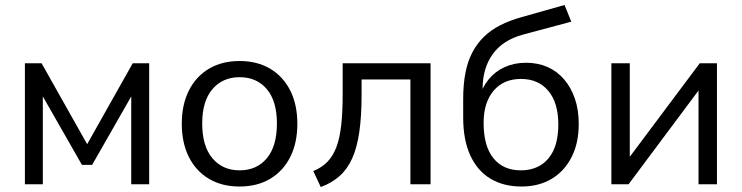

<svg xmlns="http://www.w3.org/2000/svg" viewBox="-20 -740 2979 771"><path d="M80 0V-486H147L330 -161L513 -486H579V0H507V-393H530L350 -78H309L129 -393H152V0Z M942 9Q871 9 819 -22Q767 -53 738.5 -109.5Q710 -166 710 -243Q710 -320 738.5 -376.5Q767 -433 819 -464Q871 -495 942 -495Q1013 -495 1065 -464Q1117 -433 1145.5 -376.5Q1174 -320 1174 -243Q1174 -166 1145.5 -109.5Q1117 -53 1065 -22Q1013 9 942 9ZM942 -56Q1011 -56 1051.5 -104.5Q1092 -153 1092 -244Q1092 -334 1051.5 -382Q1011 -430 942 -430Q874 -430 833 -382Q792 -334 792 -244Q792 -153 833 -104.5Q874 -56 942 -56Z M1268 11 1238 -53Q1272 -67 1294.5 -90Q1317 -113 1330.5 -148.5Q1344 -184 1350 -236Q1356 -288 1356 -362V-486H1709V0H1628V-421H1432V-359Q1432 -274 1423 -211Q1414 -148 1394.5 -104.5Q1375 -61 1343.5 -33Q1312 -5 1268 11Z M2074 9Q2002 9 1949.5 -22.5Q1897 -54 1868.5 -116Q1840 -178 1840 -268V-343Q1840 -401 1849 -447.5Q1858 -494 1877 -530Q1896 -566 1924 -593Q1952 -620 1989.5 -639Q2027 -658 2074 -671L2247 -720L2274 -653L2080 -601Q1999 -579 1958.5 -522.5Q1918 -466 1918 -384V-345H1904Q1916 -389 1942 -421Q1968 -453 2006.5 -470.5Q2045 -488 2092 -488Q2140 -488 2178.5 -471Q2217 -454 2245 -421.5Q2273 -389 2288.5 -344Q2304 -299 2304 -242Q2304 -166 2275.5 -109.5Q2247 -53 2195.5 -22Q2144 9 2074 9ZM2071 -56Q2142 -56 2182 -103.5Q2222 -151 2222 -240Q2222 -327 2182 -375Q2142 -423 2072 -423Q2002 -423 1962 -375.5Q1922 -328 1922 -247Q1922 -153 1961.5 -104.5Q2001 -56 2071 -56Z M2435 0V-486H2509V-77H2484L2790 -486H2859V0H2785V-410H2810L2504 0Z"/></svg>

Font: NunitoSans1
Style: Book
Weight: 400
Designer: Vernon Adams
Foundry: Vernon Adams
Version: Version 3.101;gftools[0.9.27]